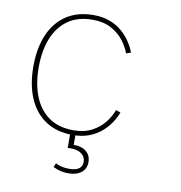

<svg xmlns="http://www.w3.org/2000/svg" viewBox="-93 -741 984 1042"><g transform="rotate(10 399.5 -220.0)"><path d="M449.7 136.2Q449.7 99.6 424.6 78.4Q399.4 57.1 354.5 57.1V-0.5H325.2V79.6Q329.6 79.1 334 78.9Q338.4 78.6 342.3 78.6Q379.4 78.6 401.6 94.7Q423.8 110.8 423.8 138.7Q423.8 189.5 352.5 189.5Q307.6 189.5 277.3 172.4L267.6 194.3Q307.6 214.4 351.6 214.4Q397 214.4 423.3 193.4Q449.7 172.4 449.7 136.2ZM94.2 -324.7Q94.2 -414.1 120.8 -482.7Q147.5 -551.3 201.9 -590.3Q256.3 -629.4 338.9 -629.4Q398.4 -629.4 440.4 -606.9Q482.4 -584.5 509 -550.3Q535.6 -516.1 547.9 -481L573.7 -490.2Q563.5 -518.1 544.4 -547.1Q525.4 -576.2 496.8 -600.8Q468.3 -625.5 429.2 -640.4Q390.1 -655.3 339.8 -655.3Q252 -655.3 190.7 -615.2Q129.4 -575.2 97.2 -501Q64.9 -426.8 64.9 -324.7Q64.9 -222.7 97.2 -148.7Q129.4 -74.7 190.7 -34.7Q252 5.4 339.8 5.4Q390.1 5.4 429.2 -9.5Q468.3 -24.4 496.8 -49.1Q525.4 -73.7 544.4 -102.8Q563.5 -131.8 573.7 -159.7L547.9 -168.5Q535.6 -133.3 509 -99.4Q482.4 -65.4 440.4 -43Q398.4 -20.5 338.9 -20.5Q256.3 -20.5 201.9 -59.3Q147.5 -98.1 120.8 -167Q94.2 -235.8 94.2 -324.7Z"/></g></svg>

Font: Estedad-FD-VF Thin
Style: Regular
Weight: 100
Designer: Amin Abedi
Version: Version 5.0